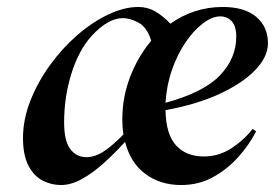

<svg xmlns="http://www.w3.org/2000/svg" viewBox="-20 -516 789 551"><path d="M155 15Q127 15 102 2Q77 -11 61.5 -41Q46 -71 46 -120Q46 -173 67 -226.5Q88 -280 123 -328.5Q158 -377 201 -414.5Q244 -452 290 -474Q336 -496 377 -496Q403 -496 425 -483.5Q447 -471 469 -448Q501 -471 539 -483.5Q577 -496 619 -496Q682 -496 715.5 -467.5Q749 -439 749 -392Q749 -353 712.5 -315Q676 -277 610 -246.5Q544 -216 455 -200Q456 -131 485 -99Q514 -67 565 -67Q608 -67 644 -90.5Q680 -114 705 -146L715 -139Q695 -100 663.5 -65Q632 -30 591 -7.5Q550 15 500 15Q440 15 397 -17Q354 -49 339 -109Q310 -77 278.5 -48.5Q247 -20 215.5 -2.5Q184 15 155 15ZM612 -469Q589 -469 562.5 -449Q536 -429 512.5 -394.5Q489 -360 473.5 -315.5Q458 -271 455 -221Q565 -251 611.5 -300Q658 -349 658 -411Q658 -441 645 -455Q632 -469 612 -469ZM164 -165Q164 -112 181.5 -88.5Q199 -65 228 -65Q253 -65 278.5 -82Q304 -99 334 -130Q331 -151 331 -173Q331 -237 353.5 -295.5Q376 -354 414 -399Q402 -438 377.5 -451Q353 -464 333 -464Q290 -464 243 -413Q206 -372 185 -305Q164 -238 164 -165Z"/></svg>

Font: DM Serif Display
Style: Italic
Weight: 400
Italic angle: -12°
Designer: Colophon Foundry, Frank Grießhammer
Foundry: Colophon Foundry
Version: Version 5.100; ttfautohint (v1.8.2)